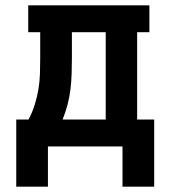

<svg xmlns="http://www.w3.org/2000/svg" viewBox="-20 -550 640 721"><path d="M41 151V-101H87Q101 -127 110 -155.5Q119 -184 124 -213Q129 -242 130 -272Q131 -302 131 -331V-429H86V-530H541V-429H495V-101H559V151H440V0H160V151ZM377 -101V-429H250V-331Q250 -302 249 -272.5Q248 -243 244.5 -214Q241 -185 233.5 -156.5Q226 -128 215 -101Z"/></svg>

Font: Iosevka Curly Slab Extended
Style: Bold
Weight: 700
Width: 7
Monospace: yes
Designer: Belleve Invis
Foundry: Belleve Invis
Version: Version 11.1.0; ttfautohint (v1.8.3)